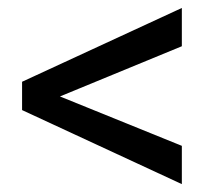

<svg xmlns="http://www.w3.org/2000/svg" viewBox="-20 -556 548 480"><path d="M434.6 -440.4 129.9 -314.9 434.6 -191.4V-95.7L35.2 -280.8V-351.6L434.6 -536.1Z"/></svg>

Font: Vazirmatn UI
Style: Regular
Weight: 400
Designer: Saber Rastikerdar
Foundry: Saber Rastikerdar
Version: Version 33.003